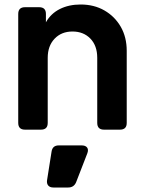

<svg xmlns="http://www.w3.org/2000/svg" viewBox="-20 -576 633 853"><path d="M91 0Q61 0 61 -30V-514Q61 -544 91 -544H154Q184 -544 184 -514V-477Q206 -516 246 -536Q286 -556 338 -556Q398 -556 444 -529.5Q490 -503 516.5 -457Q543 -411 543 -350V-30Q543 0 513 0H442Q412 0 412 -30V-319Q412 -373 381.5 -404.5Q351 -436 302 -436Q253 -436 222.5 -404Q192 -372 192 -319V-30Q192 0 162 0ZM217 257Q202 257 194.5 248.5Q187 240 189 225L209 98Q213 70 241 70H343Q360 70 367 79.5Q374 89 368 105L318 234Q308 257 283 257Z"/></svg>

Font: Pitagon Sans Text
Style: Bold
Weight: 700
Designer: Travis Tran
Foundry: Pitagon
Version: Version 1.001; ttfautohint (v1.8.4.7-5d5b);gftools[0.9.26]